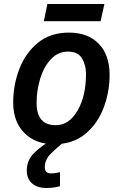

<svg xmlns="http://www.w3.org/2000/svg" viewBox="-20 -712 613 960"><path d="M250 9Q344 9 405.5 -41.5Q467 -92 497.5 -171.5Q528 -251 528 -338Q528 -437 474 -493Q420 -549 325 -549Q232 -549 170 -498.5Q108 -448 77 -368Q46 -288 46 -199Q46 -103 102 -47Q158 9 250 9ZM259 -86Q163 -86 163 -197Q163 -260 181 -319Q199 -378 234.5 -416Q270 -454 320 -454Q370 -454 390 -420Q410 -386 410 -343Q410 -231 367.5 -158.5Q325 -86 259 -86ZM199 -606 217 -692H502L483 -606ZM212 228Q248 228 280 219V149Q269 151 258 153Q247 155 235 155Q204 155 204 124Q204 86 234.5 56Q265 26 297 0H219Q173 28 143.5 60.5Q114 93 114 141Q114 183 141 205.5Q168 228 212 228Z"/></svg>

Font: Noto Sans UI Medium
Style: Italic
Weight: 500
Italic angle: -12°
Designer: Monotype Design Team
Foundry: Monotype Imaging Inc.
Version: Version 1.901